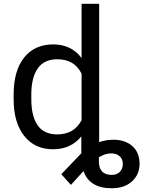

<svg xmlns="http://www.w3.org/2000/svg" viewBox="-20 -770 749 1003"><path d="M256.8 9.8Q161.6 9.8 106.4 -60.1Q51.3 -129.9 51.3 -250.5V-276.4Q51.3 -400.9 106.2 -469.5Q161.1 -538.1 257.8 -538.1Q352.5 -538.1 406.2 -466.8V-750H498V-27.3Q533.2 -40 571.8 -40Q633.8 -40 671.4 -6.8Q709 26.4 709 85.4Q709 141.6 669.7 177.5Q630.4 213.4 563 213.4Q447.8 213.4 416 123.5L350.6 195.8L300.3 140.1L404.8 30.8V-57.6Q350.6 9.8 256.8 9.8ZM279.3 -460.4Q210 -460.4 176.8 -412.1Q143.6 -363.8 143.6 -276.4V-250.5Q143.6 -163.6 176.5 -115.7Q209.5 -67.9 278.3 -67.9Q367.7 -67.9 406.2 -142.6V-384.3Q370.1 -460.4 279.3 -460.4ZM561 31.2Q529.8 31.2 496.6 51.8V72.8Q496.6 143.6 564 143.6Q590.3 143.6 606 127.7Q621.6 111.8 621.6 86.4Q621.6 61.5 605.2 46.4Q588.9 31.2 561 31.2Z"/></svg>

Font: Bert Sans Medium
Style: Regular
Weight: 500
Designer: Christian Robertson, Adam Twardoch, & Cristiano Sobral
Foundry: Google
Version: Version 12.135;January 10, 2020;FontCreator 12.0.0.2547 64-b